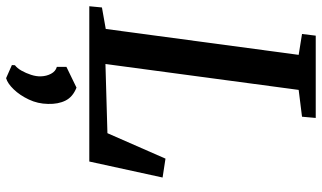

<svg xmlns="http://www.w3.org/2000/svg" viewBox="-233 -550 1056 630"><g transform="rotate(90 295.0 -235.0)"><path d="M0.5 0 4.5 -41.5 75 -54 160 -687 91.5 -698 97 -743H367L363 -698L275 -687L190 -53L417 -59.5L500.5 -250L562.5 -240.5L510 0ZM193.5 254 194 244Q203.5 237 211.8 222.5Q220 208 225.5 191Q231 174 230.5 159Q230 140.5 222 125.5Q214 110.5 199.5 106.5V75L267.5 42Q298 54 310 78Q322 102 321 135.5Q320.5 169 306.5 198.5Q292.5 228 273.2 248Q254 268 236.5 273Z"/></g></svg>

Font: Merriweather 20pt Medium
Style: Italic
Weight: 500
Italic angle: -7.8°
Version: Version 2.101